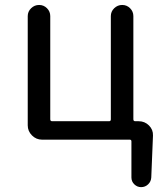

<svg xmlns="http://www.w3.org/2000/svg" viewBox="-20 -561 658 774"><path d="M517.6 -80.1Q517.6 -72.3 525.4 -72.3H539.1Q563.5 -72.3 580.6 -55.2Q597.7 -38.1 596.7 -14.6L589.8 154.3Q588.9 170.9 577.1 182.1Q565.4 193.4 548.8 193.4Q533.2 193.4 521.5 182.1Q509.8 170.9 509.8 154.3V8.8Q509.8 2 502.9 2H149.4Q126 2 108.9 -15.1Q91.8 -32.2 91.8 -55.7V-496.1Q91.8 -514.6 105.5 -527.8Q119.1 -541 137.7 -541Q156.2 -541 169.4 -527.8Q182.6 -514.6 182.6 -496.1V-80.1Q182.6 -72.3 190.4 -72.3H419.9Q426.8 -72.3 426.8 -80.1V-496.1Q426.8 -514.6 440.4 -527.8Q454.1 -541 472.7 -541Q491.2 -541 504.4 -527.8Q517.6 -514.6 517.6 -496.1Z"/></svg>

Font: Gen Jyuu Gothic P Regular
Style: Regular
Weight: 400
Designer: [Source Han Sans]
Ryoko NISHIZUKA  (kana & ideographs); Paul D. Hunt (Latin, Greek & Cyrillic); Wenlong ZHANG  (bopomofo
Version: Version 1.002.20150607